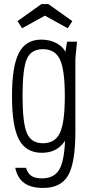

<svg xmlns="http://www.w3.org/2000/svg" viewBox="-20 -742 454 945"><path d="M192 183Q280 183 315.5 121Q351 59 351 -95V-453L359 -537H310L302 -487Q288 -514 256 -530.5Q224 -547 183 -547Q107 -547 73 -481.5Q39 -416 39 -269Q39 -120 73.5 -55Q108 10 186 10Q224 10 252 -4.5Q280 -19 300 -49Q296 53 270.5 94.5Q245 136 186 136Q153 136 134.5 123.5Q116 111 108 84H55Q66 135 99.5 159Q133 183 192 183ZM191 -500Q251 -500 275 -449.5Q299 -399 299 -269Q299 -139 275 -88Q251 -37 191 -37Q134 -37 112.5 -86.5Q91 -136 91 -271Q91 -403 112 -451.5Q133 -500 191 -500ZM184 -722 66 -638 89 -603 201 -665 313 -603 336 -638 218 -722Z"/></svg>

Font: Secuela Light
Style: Regular
Weight: 300
Designer: Fernando Haro
Foundry: deFharo
Version: Version 1.708